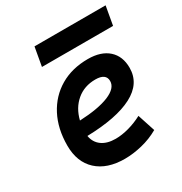

<svg xmlns="http://www.w3.org/2000/svg" viewBox="-170 -846 932 982"><g transform="rotate(-30 296.0 -355.5)"><path d="M295.9 -102.5Q332.5 -102.5 374.3 -114Q416 -125.5 454.6 -146L488.3 -43Q441.4 -16.1 387.9 -3.2Q334.5 9.8 285.6 9.8Q181.2 9.8 122.3 -44.4Q63.5 -98.6 63.5 -195.8Q63.5 -295.4 102.5 -370.1Q141.6 -444.8 211.7 -486.1Q281.7 -527.3 375.5 -527.3Q452.6 -527.3 495.6 -488.8Q538.6 -450.2 538.6 -381.8Q538.6 -289.1 445.3 -240.5Q352.1 -191.9 177.2 -187.5Q184.1 -147 214.8 -124.8Q245.6 -102.5 295.9 -102.5ZM183.6 -274.9Q294.9 -279.8 356.7 -305.4Q418.5 -331.1 418.5 -373Q418.5 -417.5 356 -417.5Q291 -417.5 245.4 -379.2Q199.7 -340.8 183.6 -274.9ZM152.3 -609.4 171.9 -719.7H591.8L572.3 -609.4Z"/></g></svg>

Font: CaskaydiaCove NFP SemiBold
Style: Italic
Weight: 600
Italic angle: -10°
Designer: Aaron Bell
Foundry: Saja Typeworks
Version: Version 2111.001; VTT 6.35;Nerd Fonts 3.1.1